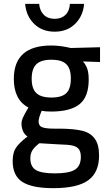

<svg xmlns="http://www.w3.org/2000/svg" viewBox="-20 -747 560 1000"><path d="M46 0ZM46 92Q46 49 62.5 23.5Q79 -2 123 -36Q107 -47 99.5 -65Q92 -83 92 -103Q92 -117 98.5 -132.5Q105 -148 128 -187Q52 -227 52 -336Q52 -510 247 -510Q293 -510 349 -497L501 -501V-424L412 -427Q428 -409 435 -387.5Q442 -366 442 -332Q442 -243 394.5 -204.5Q347 -166 246 -166Q216 -166 197 -170Q181 -132 181 -115Q181 -91 200.5 -84Q220 -77 261 -77H296Q366 -76 408 -66Q450 -56 473 -25.5Q496 5 496 63Q496 151 439.5 192Q383 233 257 233Q147 233 96.5 200.5Q46 168 46 92ZM349 -338Q349 -390 325 -413Q301 -436 248 -436Q194 -436 169.5 -412.5Q145 -389 145 -337Q145 -285 169.5 -262Q194 -239 248 -239Q302 -239 325.5 -262Q349 -285 349 -338ZM401 70Q401 42 389.5 28.5Q378 15 355 10.5Q332 6 287 5L185 -1Q158 20 148 37Q138 54 138 78Q138 121 167 138.5Q196 156 265 156Q340 156 370.5 136.5Q401 117 401 70ZM111 -727H184Q187 -691 208 -670Q229 -649 265 -649Q300 -649 321 -669.5Q342 -690 344 -727H418Q413 -664 371.5 -623Q330 -582 265 -582Q199 -582 157.5 -623Q116 -664 111 -727Z"/></svg>

Font: Cairo SemiBold
Style: Regular
Weight: 600
Designer: Mohamed Gaber, the designers of Titillium
Foundry: Kief Type Foundry
Version: Version 2.009; ttfautohint (v1.5.33-1714) -l 8 -r 50 -G 200 